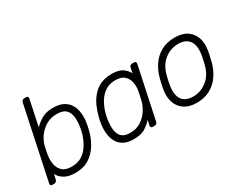

<svg xmlns="http://www.w3.org/2000/svg" viewBox="-93 -1115 1891 1531"><g transform="rotate(-30 852.5 -350.0)"><path d="M249 10Q187 10 149.5 -12.5Q112 -35 95 -69L85 -22Q83 -12 75.5 -6Q68 0 58 0H41Q31 0 26.5 -6Q22 -12 24 -22L165 -688Q167 -698 174.5 -704Q182 -710 192 -710H209Q219 -710 223.5 -704Q228 -698 226 -688L176 -451Q208 -484 248.5 -507Q289 -530 351 -530Q410 -530 447 -509.5Q484 -489 503 -455Q522 -421 526.5 -379Q531 -337 524 -293Q522 -278 518 -260Q514 -242 510 -227Q496 -169 464 -114.5Q432 -60 379.5 -25Q327 10 249 10ZM249 -48Q306 -48 345.5 -74Q385 -100 410.5 -142.5Q436 -185 450 -232Q455 -247 457.5 -260Q460 -273 462 -288Q470 -336 465.5 -378Q461 -420 435.5 -446Q410 -472 351 -472Q296 -472 252.5 -446Q209 -420 181.5 -381Q154 -342 144 -302Q140 -287 135 -263Q130 -239 128 -224Q121 -183 128 -142.5Q135 -102 163.5 -75Q192 -48 249 -48Z M787 10Q729 10 693 -11Q657 -32 639 -67Q621 -102 617.5 -145Q614 -188 621 -232Q623 -247 626 -260Q629 -273 633 -288Q644 -332 663 -374.5Q682 -417 712 -452.5Q742 -488 786 -509Q830 -530 890 -530Q956 -530 989 -507Q1022 -484 1039 -451L1049 -498Q1051 -508 1058 -514Q1065 -520 1075 -520H1092Q1102 -520 1107 -514Q1112 -508 1110 -498L1009 -22Q1007 -12 1000 -6Q993 0 983 0H966Q956 0 951 -6Q946 -12 948 -22L958 -69Q927 -35 890 -12.5Q853 10 787 10ZM787 -48Q844 -48 886 -75Q928 -102 954.5 -142.5Q981 -183 991 -224Q995 -239 1000 -263Q1005 -287 1008 -302Q1016 -342 1009 -381Q1002 -420 974 -446Q946 -472 890 -472Q836 -472 797.5 -446Q759 -420 734 -378Q709 -336 695 -288Q691 -273 688 -260Q685 -247 683 -232Q676 -184 679.5 -142Q683 -100 708 -74Q733 -48 787 -48Z M1367 10Q1298 10 1254 -20Q1210 -50 1193 -102Q1176 -154 1188 -218Q1190 -233 1196 -260Q1202 -287 1206 -302Q1222 -367 1256.5 -418.5Q1291 -470 1344.5 -500Q1398 -530 1470 -530Q1542 -530 1585.5 -500Q1629 -470 1645.5 -418.5Q1662 -367 1650 -302Q1647 -287 1641.5 -260Q1636 -233 1632 -218Q1616 -154 1581.5 -102Q1547 -50 1493.5 -20Q1440 10 1367 10ZM1367 -48Q1438 -48 1494.5 -93Q1551 -138 1572 -223Q1576 -238 1580.5 -260Q1585 -282 1588 -297Q1603 -383 1572 -427.5Q1541 -472 1470 -472Q1400 -472 1343.5 -427.5Q1287 -383 1266 -297Q1262 -282 1257 -260Q1252 -238 1250 -223Q1235 -138 1265 -93Q1295 -48 1367 -48Z"/></g></svg>

Font: Rubik Light
Style: Italic
Weight: 300
Italic angle: -12°
Designer: Hubert and Fischer
Foundry: Hubert and Fischer
Version: Version 2.300;gftools[0.9.30]